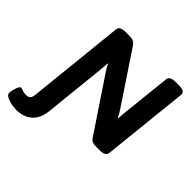

<svg xmlns="http://www.w3.org/2000/svg" viewBox="-318 -908 1325 1325"><g transform="rotate(45 345.0 -245.0)"><path d="M22 212Q-6 212 -33 205.5Q-60 199 -77.5 188.5Q-95 178 -95 164Q-95 154 -90.5 134Q-86 114 -78.5 97Q-71 80 -62 80Q-54 80 -39 86Q-24 92 -4 92Q18 92 28.5 82.5Q39 73 42 49L117 -669Q120 -702 180 -702H209Q236 -702 251 -696Q266 -690 280 -669L524 -303Q533 -290 542 -274.5Q551 -259 558 -244L562 -245Q562 -262 563.5 -276.5Q565 -291 567 -313L605 -669Q607 -702 668 -702H697Q756 -702 754 -668L687 -31Q685 -14 670 -6Q655 2 623 2H595Q571 2 556.5 -3.5Q542 -9 532 -25L280 -402Q271 -415 262 -430Q253 -445 246 -461L242 -460Q241 -443 240 -428.5Q239 -414 237 -392L190 59Q182 133 138 172.5Q94 212 22 212Z"/></g></svg>

Font: Asap Semi Expanded Semi Expanded Regular
Style: Bold Italic
Weight: 700
Width: 6
Italic angle: -6°
Designer: Pablo Cosgaya
Foundry: Omnibus-Type
Version: Version 3.001; ttfautohint (v1.8.4.7-5d5b)